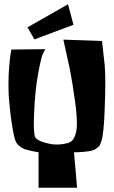

<svg xmlns="http://www.w3.org/2000/svg" viewBox="-20 -882 540 907"><path d="M142.6 -695.8 109.9 -752.9 301.3 -861.8 327.1 -765.1ZM162.1 -162.6Q129.9 -167.5 103.5 -175.3Q90.8 -178.2 77.1 -188Q63.5 -197.8 57.1 -208.5Q48.3 -221.2 38.1 -283.7Q27.8 -346.2 21.5 -426.8Q20 -451.2 20 -485.4Q20 -567.9 33.2 -647.9L194.3 -649.9Q182.1 -629.9 176.3 -610.4Q157.7 -535.2 148.9 -456.1Q142.6 -399.4 140.4 -329.6Q138.2 -259.8 145 -235.8Q158.2 -211.4 229 -200.2Q239.7 -199.2 248 -199.2Q273.9 -199.2 300.3 -206.5Q301.8 -206.5 304.2 -207.3Q306.6 -208 313.2 -211.9Q319.8 -215.8 325 -222.7Q330.1 -229.5 335.2 -243.4Q340.3 -257.3 342.3 -275.9Q346.2 -318.8 334.5 -403.8Q322.8 -488.8 310.1 -554.7L279.3 -694.8L461.9 -688.5L474.6 -573.7Q479 -526.9 476.6 -425.8Q474.1 -324.7 468.3 -267.6Q464.8 -233.4 458.7 -214.8Q452.6 -196.3 448.2 -191.7Q443.8 -187 430.2 -177.2Q421.4 -170.9 396.2 -167.2Q371.1 -163.6 350.6 -163.1L329.6 -162.6L344.2 4.9H162.1Z"/></svg>

Font: Some Time Later
Style: Regular
Weight: 400
Version: Version 003.300